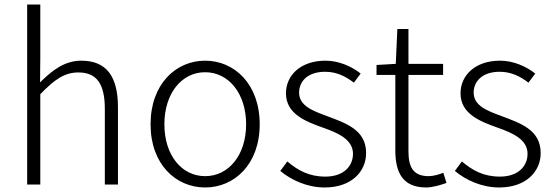

<svg xmlns="http://www.w3.org/2000/svg" viewBox="-20 -815 2446 848"><path d="M100 0H158V-399C220 -463 264 -495 326 -495C408 -495 443 -444 443 -333V0H501V-341C501 -478 450 -547 339 -547C266 -547 211 -505 157 -451L158 -567V-795H100Z M886 13C1015 13 1127 -89 1127 -266C1127 -444 1015 -547 886 -547C757 -547 645 -444 645 -266C645 -89 757 13 886 13ZM886 -37C782 -37 706 -130 706 -266C706 -402 782 -496 886 -496C990 -496 1067 -402 1067 -266C1067 -130 990 -37 886 -37Z M1414 13C1532 13 1597 -57 1597 -139C1597 -242 1507 -271 1425 -302C1363 -325 1301 -347 1301 -406C1301 -454 1337 -498 1416 -498C1468 -498 1507 -477 1543 -450L1573 -490C1533 -522 1476 -547 1418 -547C1306 -547 1243 -481 1243 -403C1243 -311 1331 -278 1410 -250C1472 -228 1539 -199 1539 -136C1539 -81 1498 -35 1417 -35C1344 -35 1295 -63 1249 -102L1218 -60C1266 -20 1336 13 1414 13Z M1863 13C1887 13 1921 4 1952 -7L1938 -52C1919 -44 1893 -37 1873 -37C1802 -37 1784 -81 1784 -148V-484H1937V-533H1784V-687H1735L1728 -533L1643 -528V-484H1726V-152C1726 -53 1758 13 1863 13Z M2185 13C2303 13 2368 -57 2368 -139C2368 -242 2278 -271 2196 -302C2134 -325 2072 -347 2072 -406C2072 -454 2108 -498 2187 -498C2239 -498 2278 -477 2314 -450L2344 -490C2304 -522 2247 -547 2189 -547C2077 -547 2014 -481 2014 -403C2014 -311 2102 -278 2181 -250C2243 -228 2310 -199 2310 -136C2310 -81 2269 -35 2188 -35C2115 -35 2066 -63 2020 -102L1989 -60C2037 -20 2107 13 2185 13Z"/></svg>

Font: Noto Sans T Chinese Light
Style: Regular
Weight: 300
Designer: Ryoko NISHIZUKA (kana & ideographs); Paul D. Hunt (Latin, Greek & Cyrillic); Wenlong ZHANG (bopomofo); Sandoll Communica
Foundry: Adobe Systems Incorporated
Version: Version 1.000;PS 1;hotconv 1.0.78;makeotf.lib2.5.61930